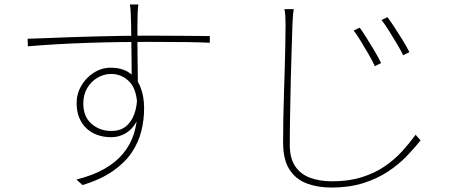

<svg xmlns="http://www.w3.org/2000/svg" viewBox="-20 -798 2040 862"><path d="M601 -778Q601 -775 600 -767Q599 -759 598.5 -751Q598 -743 598 -738Q597 -719 597 -687.5Q597 -656 597 -618.5Q597 -581 597.5 -543Q598 -505 598.5 -471Q599 -437 599 -413L571 -448Q571 -456 571 -482Q571 -508 570.5 -544.5Q570 -581 569.5 -619Q569 -657 568.5 -689Q568 -721 567 -738Q567 -748 565.5 -761.5Q564 -775 563 -778ZM104 -624Q141 -625 189.5 -627Q238 -629 294.5 -631Q351 -633 411.5 -634.5Q472 -636 531.5 -637Q591 -638 646 -638Q699 -638 743.5 -637.5Q788 -637 822.5 -637Q857 -637 882 -636.5Q907 -636 922 -636V-606Q885 -608 821 -609Q757 -610 647 -610Q586 -610 515.5 -609Q445 -608 371.5 -605.5Q298 -603 229.5 -599Q161 -595 105 -590ZM612 -339Q612 -287 593 -252Q574 -217 544 -199.5Q514 -182 480 -182Q446 -182 417.5 -192Q389 -202 368 -222Q347 -242 335.5 -270Q324 -298 324 -334Q324 -377 345 -413Q366 -449 401 -471.5Q436 -494 477 -494Q528 -494 561 -471Q594 -448 610.5 -407Q627 -366 627 -312Q627 -260 614.5 -209.5Q602 -159 571.5 -113.5Q541 -68 487.5 -30.5Q434 7 351 33L323 8Q396 -10 448 -39.5Q500 -69 533 -109Q566 -149 581.5 -198.5Q597 -248 597 -306Q597 -393 562.5 -429.5Q528 -466 479 -466Q446 -466 417.5 -449Q389 -432 371.5 -402.5Q354 -373 354 -334Q354 -274 391 -242Q428 -210 480 -210Q519 -210 544.5 -230Q570 -250 583 -286Q596 -322 596 -369Z M1595 -674Q1606 -659 1624 -630.5Q1642 -602 1660.5 -571Q1679 -540 1691 -515L1663 -501Q1653 -523 1636 -552.5Q1619 -582 1601 -611.5Q1583 -641 1568 -661ZM1719 -721Q1731 -706 1749.5 -678Q1768 -650 1787 -619Q1806 -588 1818 -564L1790 -550Q1780 -571 1762.5 -600.5Q1745 -630 1726.5 -659.5Q1708 -689 1693 -708ZM1299 -757Q1296 -739 1295 -724Q1294 -709 1293 -689Q1292 -645 1289.5 -579.5Q1287 -514 1285.5 -439Q1284 -364 1282.5 -288Q1281 -212 1281 -147Q1281 -88 1305 -52Q1329 -16 1372 0Q1415 16 1471 16Q1546 16 1604.5 -2.5Q1663 -21 1707.5 -51.5Q1752 -82 1785.5 -119Q1819 -156 1846 -193L1868 -168Q1841 -133 1804.5 -95.5Q1768 -58 1720 -26.5Q1672 5 1609.5 24.5Q1547 44 1468 44Q1406 44 1357 25.5Q1308 7 1279.5 -37Q1251 -81 1251 -159Q1251 -208 1252 -264.5Q1253 -321 1255 -380Q1257 -439 1258.5 -495.5Q1260 -552 1261 -602Q1262 -652 1262 -689Q1262 -709 1261 -726Q1260 -743 1257 -757Z"/></svg>

Font: Shanggu Sans SC VF
Style: Regular
Weight: 250
Designer: GuiWonder
Version: Version 1.021